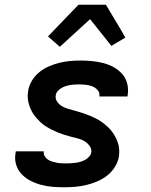

<svg xmlns="http://www.w3.org/2000/svg" viewBox="-20 -784 640 812"><path d="M252 8Q226 8 201.5 6Q177 4 153 -2.5Q129 -9 108 -20Q87 -31 71 -48Q55 -65 48 -88.5Q41 -112 46 -138L47 -144H166L165 -143Q164 -132 169 -123.5Q174 -115 182 -109.5Q190 -104 199.5 -101Q209 -98 219 -96Q229 -94 239.5 -93.5Q250 -93 260 -93Q270 -93 280 -93.5Q290 -94 300.5 -95.5Q311 -97 321 -100Q331 -103 340 -108Q349 -113 356.5 -121Q364 -129 366 -139Q368 -155 359 -167Q350 -179 338 -186.5Q326 -194 311 -198Q296 -202 281.5 -205.5Q267 -209 253 -213.5Q239 -218 225.5 -223.5Q212 -229 199 -235.5Q186 -242 173.5 -250Q161 -258 151 -267.5Q141 -277 131.5 -288Q122 -299 115 -312Q108 -325 103.5 -339Q99 -353 97.5 -368Q96 -383 99 -399Q102 -421 114.5 -442Q127 -463 146 -478.5Q165 -494 187 -503.5Q209 -513 231.5 -518.5Q254 -524 276.5 -526Q299 -528 321 -528Q346 -528 370.5 -525.5Q395 -523 418 -517Q441 -511 461.5 -499.5Q482 -488 497 -471Q512 -454 518 -430.5Q524 -407 520 -382L519 -376H400V-377Q403 -392 393 -403Q383 -414 370 -419Q357 -424 342.5 -425.5Q328 -427 313 -427Q299 -427 285 -425.5Q271 -424 257 -419.5Q243 -415 230.5 -405Q218 -395 216 -382Q213 -366 222 -353.5Q231 -341 243.5 -334Q256 -327 270.5 -323Q285 -319 299.5 -315Q314 -311 328 -306.5Q342 -302 355.5 -296.5Q369 -291 382.5 -284.5Q396 -278 407.5 -270Q419 -262 430 -252.5Q441 -243 450 -232Q459 -221 466 -208.5Q473 -196 478 -182Q483 -168 484 -152.5Q485 -137 483 -122Q479 -99 465.5 -77.5Q452 -56 432.5 -41Q413 -26 390.5 -16.5Q368 -7 344.5 -1.5Q321 4 298 6Q275 8 252 8ZM233 -586 183 -630 312 -764H428L490 -660L510 -625L451 -590L361 -703Z"/></svg>

Font: Iosevka Aile Oblique
Style: Bold
Weight: 700
Italic angle: -9°
Designer: Belleve Invis
Foundry: Belleve Invis
Version: Version 31.1.0; ttfautohint (v1.8.4)